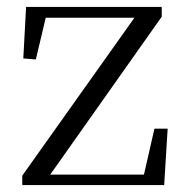

<svg xmlns="http://www.w3.org/2000/svg" viewBox="-20 -532 534 552"><path d="M44 0V-27L380 -500V-473L372 -481H238H87L116 -500L83 -361L47 -364L55 -512H445V-484L111 -11L117 -51L118 -30H258H415L390 -13L424 -162H462L452 0Z"/></svg>

Font: Noto Serif JP ExtraLight Light
Style: Regular
Weight: 300
Version: Version 2.003-H1;hotconv 1.1.1;makeotfexe 2.6.0